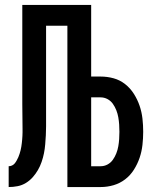

<svg xmlns="http://www.w3.org/2000/svg" viewBox="-20 -755 640 775"><path d="M15 0V-84Q22 -84 28.5 -87Q35 -90 39.5 -95.5Q44 -101 47.5 -107.5Q51 -114 54 -120.5Q57 -127 59 -134Q61 -141 63 -148Q65 -155 66 -162.5Q67 -170 68 -177Q69 -184 69.5 -191.5Q70 -199 70.5 -206Q71 -213 71 -220.5Q71 -228 71 -235Q71 -260 70.5 -285Q70 -310 70 -335V-735H348V-446H386Q413 -446 438.5 -439Q464 -432 485 -415.5Q506 -399 520.5 -376Q535 -353 543.5 -328Q552 -303 555 -276.5Q558 -250 558 -223Q558 -197 555 -170Q552 -143 543.5 -118Q535 -93 520.5 -70Q506 -47 485 -31Q464 -15 438.5 -7.5Q413 0 386 0H252V-651H166V-281Q166 -263 166 -245Q166 -227 165 -209Q164 -191 162.5 -172.5Q161 -154 157.5 -136.5Q154 -119 148 -101.5Q142 -84 133 -68.5Q124 -53 112 -39.5Q100 -26 84.5 -16.5Q69 -7 51 -3.5Q33 0 15 0ZM348 -84H386Q401 -84 414 -91Q427 -98 435.5 -110Q444 -122 449.5 -136Q455 -150 457.5 -164.5Q460 -179 461 -193.5Q462 -208 462 -223Q462 -238 461 -252.5Q460 -267 457.5 -281.5Q455 -296 449.5 -310Q444 -324 435.5 -336Q427 -348 414 -355Q401 -362 386 -362H348Z"/></svg>

Font: Iosevka Fixed Medium Extended
Style: Regular
Weight: 500
Width: 7
Monospace: yes
Designer: Belleve Invis
Foundry: Belleve Invis
Version: Version 24.1.1; ttfautohint (v1.8.4)